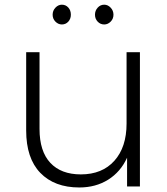

<svg xmlns="http://www.w3.org/2000/svg" viewBox="-20 -807 724 831"><path d="M207.8 -743.3Q207.8 -761.1 220 -773.9Q232.2 -786.7 247.8 -786.7Q264.4 -786.7 275.6 -774.4Q286.7 -762.2 286.7 -743.3Q286.7 -725.6 275.6 -713.3Q264.4 -701.1 247.8 -701.1Q232.2 -701.1 220 -713.3Q207.8 -725.6 207.8 -743.3ZM391.1 -743.3Q391.1 -761.1 402.8 -773.9Q414.4 -786.7 431.1 -786.7Q446.7 -786.7 458.9 -773.9Q471.1 -761.1 471.1 -743.3Q471.1 -725.6 458.9 -713.3Q446.7 -701.1 431.1 -701.1Q414.4 -701.1 402.8 -713.3Q391.1 -725.6 391.1 -743.3ZM585.6 0H530V-124.4Q502.2 -63.3 448.3 -29.4Q394.4 4.4 323.3 4.4Q215.6 4.4 154.4 -58.9Q93.3 -122.2 93.3 -242.2V-581.1H151.1V-248.9Q151.1 -152.2 197.8 -102.2Q244.4 -52.2 330 -52.2Q422.2 -52.2 475 -111.1Q527.8 -170 527.8 -272.2V-581.1H585.6Z"/></svg>

Font: Paperlogy 3 Light
Style: Regular
Weight: 300
Designer: redesigned by Lee Juim, glyphs from Gmarket Sans & Montserrat
Foundry: PT&
Version: Version 1.001